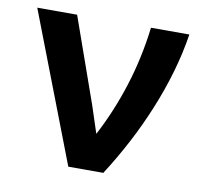

<svg xmlns="http://www.w3.org/2000/svg" viewBox="-62 -563 674 630"><g transform="rotate(10 275.0 -248.0)"><path d="M520 -496.1Q509.8 -430.7 491 -366.5Q472.2 -302.2 446.5 -240Q420.9 -177.7 389.2 -117.4Q357.4 -57.1 320.8 0H204.1L13.2 -496.1H146L246.1 -212.9L275.9 -122.1Q319.8 -205.1 349.9 -299.8Q379.9 -394.5 392.1 -496.1Z"/></g></svg>

Font: Code New Roman
Style: Bold
Weight: 700
Monospace: yes
Designer: Sam Radian
Foundry: Code New Roman
Version: Version 1.508 October 19, 2014